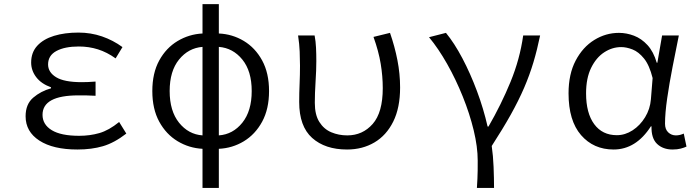

<svg xmlns="http://www.w3.org/2000/svg" viewBox="-20 -711 3375 930"><path d="M355 13.2Q237.3 13.2 170.7 -30Q104 -73.2 104 -147.9Q104 -206.5 140.9 -238Q177.7 -269.5 227.1 -283.2V-288.1Q179.7 -305.2 155.3 -337.4Q130.9 -369.6 130.9 -408.2Q130.9 -457 160.4 -489.3Q189.9 -521.5 241.7 -537.4Q293.5 -553.2 359.9 -553.2Q419.9 -553.2 473.9 -534.7Q527.8 -516.1 573.2 -482.9L540 -428.2Q498.5 -458 454.6 -471.9Q410.6 -485.8 361.8 -485.8Q293.9 -485.8 253.4 -464.1Q212.9 -442.4 212.9 -398.9Q212.9 -360.8 252 -336.9Q291 -313 376 -313Q391.6 -313 407.2 -313.7Q422.9 -314.5 442.9 -315.9V-247.1Q419.9 -248.5 399.7 -248.8Q379.4 -249 359.9 -249Q186 -249 186 -154.8Q186 -107.9 230.5 -80.6Q274.9 -53.2 363.8 -53.2Q415.5 -53.2 461.4 -66.4Q507.3 -79.6 557.1 -120.1L591.8 -64Q533.7 -19 478.8 -2.9Q423.8 13.2 355 13.2Z M1040 -483.9V-55.2Q1108.4 -60.1 1153.8 -116.7Q1199.2 -173.3 1199.2 -270Q1199.2 -366.7 1153.8 -422.6Q1108.4 -478.5 1040 -483.9ZM960.9 -55.2V-483.9Q892.6 -478.5 847.2 -422.6Q801.8 -366.7 801.8 -270Q801.8 -173.3 847.2 -116.7Q892.6 -60.1 960.9 -55.2ZM1040 -690.9V-548.8Q1105.5 -545.9 1160.9 -512.7Q1216.3 -479.5 1249.8 -418.2Q1283.2 -356.9 1283.2 -270Q1283.2 -183.1 1249.8 -121.6Q1216.3 -60.1 1160.9 -26.6Q1105.5 6.8 1040 9.8V199.2H960.9V9.8Q895.5 6.3 840.1 -27.1Q784.7 -60.5 751.2 -121.8Q717.8 -183.1 717.8 -270Q717.8 -356.9 751.2 -418Q784.7 -479 840.1 -512.2Q895.5 -545.4 960.9 -548.8V-690.9Z M1661.1 13.2Q1554.7 13.2 1491.9 -43Q1429.2 -99.1 1429.2 -216.8Q1429.2 -260.7 1431.2 -305.2Q1433.1 -349.6 1433.1 -393.1Q1433.1 -425.8 1431.6 -461.4Q1430.2 -497.1 1423.8 -539.1H1503.9Q1509.3 -510.7 1510.7 -480.2Q1512.2 -449.7 1512.2 -415Q1512.2 -371.6 1508.5 -315.2Q1504.9 -258.8 1504.9 -212.9Q1504.9 -154.8 1526.9 -120.1Q1548.8 -85.4 1584.7 -70.3Q1620.6 -55.2 1662.1 -55.2Q1736.3 -55.2 1785.2 -110.6Q1834 -166 1834 -284.2Q1834 -341.8 1824 -402.3Q1814 -462.9 1789.1 -532.2L1869.1 -551.8Q1892.1 -485.8 1905 -419.7Q1918 -353.5 1918 -287.1Q1918 -189 1884.8 -122.1Q1851.6 -55.2 1793.5 -21Q1735.4 13.2 1661.1 13.2Z M2290 199.2Q2291.5 174.3 2292.5 155.5Q2293.5 136.7 2293.7 116.5Q2293.9 96.2 2293.9 66.9Q2293.9 0.5 2274.4 -80.1Q2254.9 -160.6 2221.4 -243.7Q2188 -326.7 2145.8 -401.4Q2103.5 -476.1 2058.1 -530.8L2140.1 -551.8Q2180.7 -502.4 2219.5 -429Q2258.3 -355.5 2290.3 -269.8Q2322.3 -184.1 2341.8 -98.1H2346.2Q2407.7 -204.6 2452.9 -314.5Q2498 -424.3 2514.2 -539.1H2596.2Q2582 -470.2 2563.7 -408.9Q2545.4 -347.7 2518.8 -285.9Q2492.2 -224.1 2453.9 -155.5Q2415.5 -86.9 2361.8 -3.9Q2368.7 43.5 2370.8 97.7Q2373 151.9 2373 199.2Z M2952.1 13.2Q2855 13.2 2794.4 -56.6Q2733.9 -126.5 2733.9 -258.8Q2733.9 -352.1 2768.3 -417.5Q2802.7 -482.9 2858.4 -517.3Q2914.1 -551.8 2978 -551.8Q3014.6 -551.8 3050.8 -538.1Q3086.9 -524.4 3116.2 -492.7Q3145.5 -460.9 3161.1 -407.2H3164.1L3187 -539.1H3268.1Q3253.4 -466.8 3237.8 -387.2Q3222.2 -307.6 3211.7 -235.1Q3201.2 -162.6 3201.2 -111.8Q3201.2 -84.5 3216.8 -69.8Q3232.4 -55.2 3253.9 -55.2Q3263.7 -55.2 3273.7 -57.6Q3283.7 -60.1 3292 -64L3305.2 -1Q3293.9 4.4 3277.1 8.8Q3260.3 13.2 3237.8 13.2Q3191.4 13.2 3162.8 -13.9Q3134.3 -41 3135.7 -99.1H3132.8Q3060.5 13.2 2952.1 13.2ZM2967.8 -56.2Q3007.8 -56.2 3044.2 -79.8Q3080.6 -103.5 3104.7 -143.1Q3128.9 -182.6 3132.8 -230L3141.1 -333Q3125.5 -395.5 3099.4 -427.7Q3073.2 -460 3043.9 -471.4Q3014.6 -482.9 2988.8 -482.9Q2945.3 -482.9 2906.5 -457.5Q2867.7 -432.1 2843.3 -382.3Q2818.8 -332.5 2818.8 -258.8Q2818.8 -163.1 2858.2 -109.6Q2897.5 -56.2 2967.8 -56.2Z"/></svg>

Font: Shanggu Mono N
Style: Regular
Weight: 350
Designer: GuiWonder
Version: Version 1.021